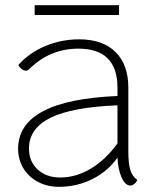

<svg xmlns="http://www.w3.org/2000/svg" viewBox="-20 -712 598 742"><path d="M510 -17Q509 -10 500.5 -2.5Q492 5 484 5Q464 5 450 -26Q436 -57 434 -103Q397 -50 337 -20Q277 10 208 10Q163 10 127 -9Q91 -28 70.5 -61.5Q50 -95 50 -137Q50 -325 434 -341V-373Q434 -524 283 -524Q172 -524 92 -444Q87 -439 80 -439Q72 -439 64 -445Q56 -451 51 -461Q93 -508 155 -534Q217 -560 286 -560Q377 -560 426.5 -511Q476 -462 476 -373V-127Q476 -80 483.5 -55.5Q491 -31 510 -17ZM434 -158V-305Q259 -298 175.5 -257Q92 -216 92 -138Q92 -88 125.5 -57Q159 -26 213 -26Q274 -26 332 -61Q390 -96 434 -158ZM114 -692H440V-654H114Z"/></svg>

Font: Krub ExtraLight
Style: Regular
Weight: 275
Designer: Ekaluck Peanpanawate
Foundry: Cadson Demak Co.,Ltd.
Version: Version 1.000; ttfautohint (v1.6)